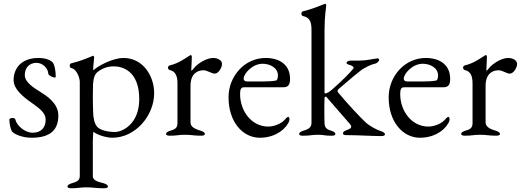

<svg xmlns="http://www.w3.org/2000/svg" viewBox="-20 -725 2799 1030"><path d="M176 -388C209 -388 238 -358 239 -330C239 -321 263 -309 273 -309C277 -309 279 -310 279 -313C279 -341 274 -376 262 -391C252 -401 227 -414 187 -414C89 -414 53 -353 53 -296C53 -247 101 -208 149 -174C193 -143 225 -119 225 -83C225 -43 203 -13 155 -13C114 -13 69 -51 62 -85C61 -90 54 -92 47 -92C39 -92 30 -89 30 -83C31 -60 36 -36 43 -22C49 -9 95 14 149 14C260 14 293 -37 293 -106C293 -172 228 -212 198 -231C166 -251 113 -282 113 -322C113 -362 138 -388 176 -388Z M597 -17C553 -17 519 -28 504 -42C485 -60 481 -97 480 -115C479 -136 478 -171 478 -205C478 -229 479 -252 479 -269C481 -310 490 -329 505 -340C530 -359 557 -369 591 -369C634 -369 727 -347 727 -193C727 -59 636 -17 597 -17ZM408 220C408 247 385 252 365 258C354 262 342 266 342 276C342 284 356 285 363 285C402 285 408 280 443 280C478 280 498 285 537 285C545 285 559 284 559 276C559 266 547 262 536 258C516 252 478 247 478 220V33C478 27 479 -18 482 -18C502 0 554 14 582 14C708 14 807 -106 807 -225C807 -319 746 -414 643 -414C580 -414 500 -367 481 -348C480 -349 480 -353 480 -357C480 -373 485 -405 485 -417C485 -421 482 -426 479 -426C478 -426 478 -425 477 -425C445 -412 412 -397 361 -385C357 -384 354 -379 354 -373C354 -367 357 -361 362 -360C395 -353 408 -302 408 -287Z M1002 -264C1002 -331 1040 -348 1072 -348C1092 -348 1115 -330 1132 -330C1152 -330 1171 -362 1171 -382C1171 -400 1151 -414 1123 -414C1099 -414 1062 -399 1031 -371C1024 -365 1011 -346 1007 -346C1006 -346 1006 -346 1006 -348C1008 -380 1009 -416 1009 -423C1008 -426 1006 -430 1003 -430C1002 -430 1002 -429 1001 -429C974 -413 941 -386 890 -374C886 -373 881 -368 881 -362C881 -356 886 -350 891 -349C924 -342 932 -313 932 -277V-62C931 -35 914 -30 894 -24C883 -20 871 -16 871 -6C871 2 884 3 891 3C931 3 937 -2 972 -2C1007 -2 1019 3 1059 3C1066 3 1079 2 1079 -6C1079 -16 1067 -20 1056 -24C1036 -30 1003 -40 1002 -67Z M1389 -383C1428 -383 1471 -361 1471 -321C1471 -310 1468 -294 1461 -293C1440 -289 1417 -288 1388 -288H1306C1292 -288 1287 -295 1287 -303C1287 -329 1333 -383 1389 -383ZM1405 -414C1292 -414 1206 -316 1206 -203C1206 -70 1283 14 1374 14C1466 14 1522 -43 1532 -78C1534 -86 1533 -98 1526 -98C1523 -98 1518 -94 1515 -91C1489 -57 1444 -46 1419 -46C1329 -46 1268 -130 1268 -220C1268 -254 1277 -257 1293 -257H1501C1527 -257 1536 -272 1536 -302C1536 -376 1482 -414 1405 -414Z M1820 -9C1820 1 1838 0 1843 0C1906 0 1973 5 2025 5C2032 5 2045 4 2045 -4C2045 -14 2033 -18 2022 -22C2002 -28 1962 -49 1940 -70C1919 -89 1845 -167 1793 -230C1789 -234 1791 -243 1796 -247C1844 -289 1911 -345 1924 -353C1942 -364 1969 -379 1994 -384C2003 -386 2014 -397 2014 -405C2014 -409 2009 -412 2006 -412C1979 -409 1946 -400 1910 -400H1861C1857 -400 1839 -398 1839 -386C1839 -383 1848 -379 1851 -378C1865 -375 1877 -368 1877 -361C1877 -360 1877 -359 1876 -358C1865 -342 1816 -292 1762 -245C1747 -232 1736 -226 1727 -224C1723 -223 1721 -224 1721 -231V-562C1721 -647 1730 -682 1730 -696C1730 -700 1727 -705 1724 -705C1723 -705 1723 -704 1722 -704C1690 -692 1655 -676 1604 -664C1600 -663 1597 -658 1597 -652C1597 -646 1600 -640 1605 -639C1638 -632 1651 -613 1651 -566V-65C1651 -38 1628 -30 1608 -24C1597 -20 1585 -16 1585 -6C1585 4 1603 3 1608 3C1647 3 1651 -2 1686 -2C1721 -2 1717 3 1756 3C1761 3 1779 4 1779 -6C1779 -16 1767 -20 1756 -24C1736 -30 1721 -38 1721 -65C1720 -88 1720 -112 1720 -135C1720 -158 1720 -180 1721 -199C1721 -207 1728 -208 1731 -205L1857 -60C1861 -55 1864 -50 1864 -46C1864 -26 1820 -30 1820 -9Z M2248 -383C2287 -383 2330 -361 2330 -321C2330 -310 2327 -294 2320 -293C2299 -289 2276 -288 2247 -288H2165C2151 -288 2146 -295 2146 -303C2146 -329 2192 -383 2248 -383ZM2264 -414C2151 -414 2065 -316 2065 -203C2065 -70 2142 14 2233 14C2325 14 2381 -43 2391 -78C2393 -86 2392 -98 2385 -98C2382 -98 2377 -94 2374 -91C2348 -57 2303 -46 2278 -46C2188 -46 2127 -130 2127 -220C2127 -254 2136 -257 2152 -257H2360C2386 -257 2395 -272 2395 -302C2395 -376 2341 -414 2264 -414Z M2585 -264C2585 -331 2623 -348 2655 -348C2675 -348 2698 -330 2715 -330C2735 -330 2754 -362 2754 -382C2754 -400 2734 -414 2706 -414C2682 -414 2645 -399 2614 -371C2607 -365 2594 -346 2590 -346C2589 -346 2589 -346 2589 -348C2591 -380 2592 -416 2592 -423C2591 -426 2589 -430 2586 -430C2585 -430 2585 -429 2584 -429C2557 -413 2524 -386 2473 -374C2469 -373 2464 -368 2464 -362C2464 -356 2469 -350 2474 -349C2507 -342 2515 -313 2515 -277V-62C2514 -35 2497 -30 2477 -24C2466 -20 2454 -16 2454 -6C2454 2 2467 3 2474 3C2514 3 2520 -2 2555 -2C2590 -2 2602 3 2642 3C2649 3 2662 2 2662 -6C2662 -16 2650 -20 2639 -24C2619 -30 2586 -40 2585 -67Z"/></svg>

Font: EB Garamond 12
Style: Regular
Weight: 400
Version: Version 0.016+